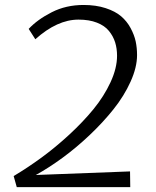

<svg xmlns="http://www.w3.org/2000/svg" viewBox="-20 -768 641 788"><path d="M48.8 0 36.1 -45.4Q93.3 -79.6 150.4 -121.3Q207.5 -163.1 264.2 -215.3Q320.8 -267.6 363.8 -320.1Q406.7 -372.6 433.6 -430.4Q460.4 -488.3 460.4 -539.1Q460.4 -568.8 452.6 -594Q444.8 -619.1 427.2 -640.9Q409.7 -662.6 377.9 -675Q346.2 -687.5 302.2 -687.5Q214.8 -687.5 125 -606.9L97.7 -649.4Q133.8 -688 192.4 -717.8Q251 -747.6 322.8 -747.6Q374 -747.6 413.6 -734.6Q453.1 -721.7 477.1 -701.2Q501 -680.7 516.1 -652.6Q531.2 -624.5 536.9 -597.9Q542.5 -571.3 542.5 -542Q542.5 -491.7 515.9 -432.9Q489.3 -374 446 -319.8Q402.8 -265.6 347.9 -213.6Q293 -161.6 236.6 -120.4Q180.2 -79.1 127 -49.8L513.7 -64.5L514.6 0Z"/></svg>

Font: HaufeMerriweatherSansLt
Style: Italic
Weight: 300
Designer: Eben Sorkin ( eben@eyebytes.com )
Foundry: Eben Sorkin
Version: Version 1.56